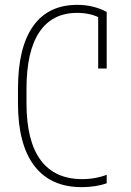

<svg xmlns="http://www.w3.org/2000/svg" viewBox="-20 -760 540 790"><path d="M316 10Q188 10 121 -78Q54 -166 54 -335V-395Q54 -564 116 -652Q178 -740 298 -740Q332 -740 362.5 -732.5Q393 -725 419 -711V-478H384V-710L401 -680Q360 -707 297 -707Q195 -707 142 -628Q89 -549 89 -394V-336Q89 -180 147 -101.5Q205 -23 318 -23Q347 -23 373.5 -28Q400 -33 419 -41V-6Q397 2 370.5 6Q344 10 316 10Z"/></svg>

Font: M PLUS 1 Code ExtraLight
Style: Regular
Weight: 250
Designer: Coji Morishita
Foundry: UNDERFOREST DESIGN
Version: Version 1.002